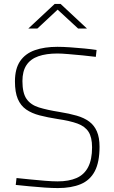

<svg xmlns="http://www.w3.org/2000/svg" viewBox="-20 -949 580 976"><path d="M274 7Q247 7 208 4.5Q169 2 129.5 -2Q90 -6 60 -9L64 -44Q94 -41 132.5 -37Q171 -33 209 -30Q247 -27 273 -27Q330 -27 369 -44Q408 -61 428 -99.5Q448 -138 448 -200Q448 -251 430 -279Q412 -307 373.5 -321Q335 -335 273 -344Q222 -352 181.5 -362.5Q141 -373 113 -392.5Q85 -412 70.5 -446Q56 -480 56 -535Q56 -600 82.5 -638.5Q109 -677 157.5 -694Q206 -711 272 -711Q300 -711 336.5 -708.5Q373 -706 409 -702.5Q445 -699 471 -695L467 -660Q438 -664 400 -667.5Q362 -671 327.5 -674Q293 -677 272 -677Q215 -677 175 -663Q135 -649 114.5 -618Q94 -587 94 -537Q94 -476 115 -446Q136 -416 177.5 -403Q219 -390 282 -380Q332 -372 370 -361Q408 -350 433.5 -331Q459 -312 472.5 -281Q486 -250 486 -203Q486 -125 462 -79Q438 -33 390.5 -13Q343 7 274 7ZM124 -804 258 -929H288L422 -804H377L273 -900L170 -804Z"/></svg>

Font: Cairo Play ExtraLight
Style: Regular
Weight: 250
Version: Version 3.119